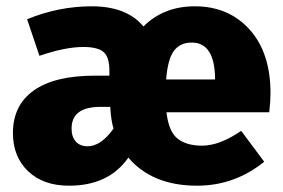

<svg xmlns="http://www.w3.org/2000/svg" viewBox="-20 -571 899 609"><path d="M838 -275Q838 -251 834 -215H508Q515 -154 543 -131.5Q571 -109 621 -109Q677 -109 745 -156L818 -58Q724 18 605 18Q463 18 387 -71Q325 18 199 18Q117 18 69 -28Q21 -74 21 -149Q21 -237 87 -284Q153 -331 281 -331H327V-347Q327 -390 308.5 -406Q290 -422 244 -422Q187 -422 105 -394L66 -510Q166 -551 271 -551Q382 -551 435 -487Q499 -551 598 -551Q705 -551 771.5 -477.5Q838 -404 838 -275ZM662 -319V-325Q660 -436 588 -436Q551 -436 531.5 -409.5Q512 -383 507 -319ZM258 -107Q300 -107 340 -163Q332 -191 330 -227V-232H298Q207 -232 207 -163Q207 -137 220.5 -122Q234 -107 258 -107Z"/></svg>

Font: FiraGO ExtraBold
Style: Regular
Weight: 800
Designer: bBox Type
Foundry: bBox Type GmbH
Version: Version 1.001;PS 001.001;hotconv 1.0.88;makeotf.lib2.5.64775